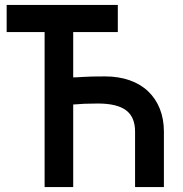

<svg xmlns="http://www.w3.org/2000/svg" viewBox="-20 -759 743 779"><path d="M161 -629H7V-739H458V-629H277V-445Q290 -445 318.5 -447Q347 -449 406 -449Q461 -449 505.5 -433.5Q550 -418 581 -388.5Q612 -359 628.5 -317.5Q645 -276 645 -225V0H528V-225Q528 -284 491.5 -311.5Q455 -339 377 -339Q347 -339 323 -338Q299 -337 277 -335V0H161Z"/></svg>

Font: Involve SemiBold
Style: Regular
Weight: 600
Designer: Stefan Peev
Foundry: Context Ltd.
Version: Version 1.001